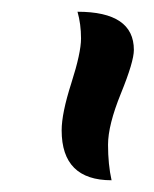

<svg xmlns="http://www.w3.org/2000/svg" viewBox="-20 -847 263 327"><path d="M208 -762Q208 -742 186 -688Q164 -634 164 -600.5Q164 -567 170 -540Q85 -540 85 -625Q85 -654 101.5 -705.5Q118 -757 118 -781.5Q118 -806 112 -827Q208 -827 208 -762Z"/></svg>

Font: Merienda
Style: Regular
Weight: 400
Designer: Eduardo Rodriguez Tunni
Foundry: Eduardo Rodriguez Tunni
Version: Version 1.001